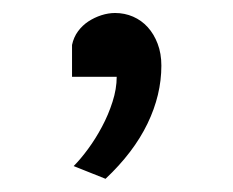

<svg xmlns="http://www.w3.org/2000/svg" viewBox="-20 -142 357 294"><path d="M90.3 -73.2Q92.8 -85 99.4 -94Q106 -103 115.2 -109.1Q124.5 -115.2 135.3 -118.7Q146 -122.1 156.2 -122.1Q170.9 -122.1 183.8 -116.5Q196.8 -110.8 206.3 -100.3Q215.8 -89.8 221.4 -75Q227.1 -60.1 227.1 -41.5Q227.1 3.4 205.8 47.4Q184.6 91.3 141.6 131.8L92.8 112.3Q103.5 101.6 115 85.9Q126.5 70.3 136.2 52Q146 33.7 152.3 13.9Q158.7 -5.9 158.7 -24.4H90.3Z"/></svg>

Font: Andika Afr
Style: Regular
Weight: 400
Designer: Victor Gaultney, Annie Olsen, Julie Remington, Don Collingsworth, Eric Hays, Becca Hirsbrunner
Foundry: SIL International
Version: Version 5.000